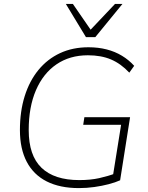

<svg xmlns="http://www.w3.org/2000/svg" viewBox="-20 -955 758 983"><path d="M384 8Q287 8 219.5 -26Q152 -60 117 -126.5Q82 -193 82 -289Q82 -385 106.5 -463Q131 -541 177 -597Q223 -653 287.5 -683Q352 -713 433 -713Q483 -713 526 -702Q569 -691 604.5 -669.5Q640 -648 667 -618L642 -583Q599 -629 548.5 -650.5Q498 -672 430 -672Q337 -672 269 -625.5Q201 -579 164 -493Q127 -407 127 -289Q127 -159 192.5 -96Q258 -33 386 -33Q443 -33 488 -43Q533 -53 573 -68L555 -35L600 -316H406L412 -355H646L595 -32Q571 -21 536.5 -12Q502 -3 463 2.5Q424 8 384 8ZM420 -765 317 -935H353L444 -803L569 -935H607L468 -765Z"/></svg>

Font: Nunito Sans 12pt ExtraLight
Style: Italic
Weight: 200
Italic angle: -9°
Designer: Vernon Adams
Foundry: Vernon Adams
Version: Version 3.101;gftools[0.9.27]